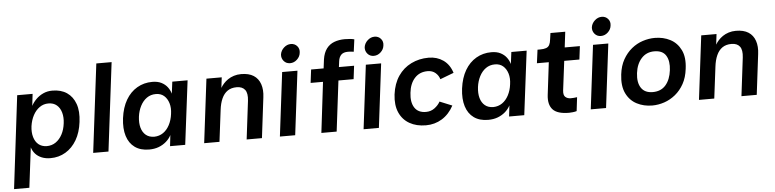

<svg xmlns="http://www.w3.org/2000/svg" viewBox="-52 -1001 6106 1513"><g transform="rotate(-5 3001.5 -245.0)"><path d="M166 -86 127 230H6L95 -505H217L206 -411Q221 -439 245 -463Q269 -487 301.5 -502Q334 -517 374 -517Q442 -517 488.5 -485.5Q535 -454 556 -395Q577 -336 566 -252Q556 -170 521.5 -111Q487 -52 433.5 -20Q380 12 314 12Q275 12 244.5 -0.5Q214 -13 194.5 -35Q175 -57 166 -86ZM292 -85Q333 -85 364 -106.5Q395 -128 415 -165.5Q435 -203 441 -253Q447 -299 436.5 -337Q426 -375 400 -397Q374 -419 334 -419Q295 -419 264 -397Q233 -375 213 -337.5Q193 -300 186 -252Q180 -204 191 -166Q202 -128 227.5 -107Q253 -86 292 -85Z M652 0 738 -700H859L773 0Z M1094 12Q1026 12 981.5 -20Q937 -52 918.5 -111Q900 -170 910 -252Q921 -336 955.5 -395Q990 -454 1044 -485.5Q1098 -517 1164 -517Q1207 -517 1236.5 -502Q1266 -487 1284 -463Q1302 -439 1310 -411L1322 -505H1443L1380 0H1260L1270 -87Q1255 -58 1229 -35.5Q1203 -13 1169.5 -0.5Q1136 12 1094 12ZM1144 -85Q1183 -86 1213.5 -107Q1244 -128 1264 -166Q1284 -204 1290 -252Q1297 -300 1285.5 -337.5Q1274 -375 1248.5 -397Q1223 -419 1184 -419Q1143 -419 1112 -397Q1081 -375 1061.5 -337Q1042 -299 1036 -253Q1030 -203 1040.5 -165.5Q1051 -128 1077 -106.5Q1103 -85 1144 -85Z M1530 0 1592 -505H1713L1703 -422Q1712 -438 1727 -455Q1742 -472 1762.5 -486Q1783 -500 1809.5 -508.5Q1836 -517 1867 -517Q1928 -517 1965.5 -493Q2003 -469 2018.5 -424Q2034 -379 2026 -319L1987 0H1866L1903 -303Q1910 -362 1889 -389.5Q1868 -417 1823 -417Q1780 -417 1751 -397Q1722 -377 1705 -339Q1688 -301 1682 -249L1651 0Z M2260 -569Q2229 -569 2210 -591.5Q2191 -614 2194 -644Q2199 -675 2223.5 -697Q2248 -719 2278 -719Q2309 -719 2328 -697Q2347 -675 2342 -644Q2339 -614 2315 -591.5Q2291 -569 2260 -569ZM2129 0 2191 -505H2312L2250 0Z M2457 0 2505 -400H2407L2420 -505H2519L2528 -576Q2536 -628 2560 -660Q2584 -692 2621.5 -706Q2659 -720 2705 -720Q2726 -720 2747 -718Q2768 -716 2780 -712L2767 -615Q2756 -617 2744 -618Q2732 -619 2722 -619Q2685 -619 2667.5 -601Q2650 -583 2646 -551L2640 -505H2760L2747 -400H2627L2578 0Z M2922 -569Q2891 -569 2872 -591.5Q2853 -614 2856 -644Q2861 -675 2885.5 -697Q2910 -719 2940 -719Q2971 -719 2990 -697Q3009 -675 3004 -644Q3001 -614 2977 -591.5Q2953 -569 2922 -569ZM2791 0 2853 -505H2974L2912 0Z M3536 -381 3428 -340Q3420 -369 3395.5 -390.5Q3371 -412 3333 -412Q3270 -412 3231 -369.5Q3192 -327 3184 -254Q3175 -180 3203 -136.5Q3231 -93 3293 -93Q3332 -93 3361.5 -115Q3391 -137 3406 -165L3504 -125Q3468 -58 3411 -23Q3354 12 3284 12Q3209 12 3154.5 -19Q3100 -50 3074 -109Q3048 -168 3058 -252Q3069 -337 3109 -396Q3149 -455 3212 -486Q3275 -517 3350 -517Q3416 -517 3465.5 -482.5Q3515 -448 3536 -381Z M3776 12Q3708 12 3663.5 -20Q3619 -52 3600.5 -111Q3582 -170 3592 -252Q3603 -336 3637.5 -395Q3672 -454 3726 -485.5Q3780 -517 3846 -517Q3889 -517 3918.5 -502Q3948 -487 3966 -463Q3984 -439 3992 -411L4004 -505H4125L4062 0H3942L3952 -87Q3937 -58 3911 -35.5Q3885 -13 3851.5 -0.5Q3818 12 3776 12ZM3826 -85Q3865 -86 3895.5 -107Q3926 -128 3946 -166Q3966 -204 3972 -252Q3979 -300 3967.5 -337.5Q3956 -375 3930.5 -397Q3905 -419 3866 -419Q3825 -419 3794 -397Q3763 -375 3743.5 -337Q3724 -299 3718 -253Q3712 -203 3722.5 -165.5Q3733 -128 3759 -106.5Q3785 -85 3826 -85Z M4416 12Q4323 12 4287 -27.5Q4251 -67 4260 -143L4291 -399H4197L4211 -505H4231Q4261 -505 4279 -511.5Q4297 -518 4305.5 -534Q4314 -550 4317 -578L4324 -627H4441L4426 -504H4546L4533 -399H4413L4384 -167Q4380 -130 4396.5 -115.5Q4413 -101 4439 -101Q4449 -101 4463 -102Q4477 -103 4489 -105L4476 4Q4463 8 4445.5 10Q4428 12 4416 12Z M4719 -569Q4688 -569 4669 -591.5Q4650 -614 4653 -644Q4658 -675 4682.5 -697Q4707 -719 4737 -719Q4768 -719 4787 -697Q4806 -675 4801 -644Q4798 -614 4774 -591.5Q4750 -569 4719 -569ZM4588 0 4650 -505H4771L4709 0Z M5074 12Q5007 12 4952 -16.5Q4897 -45 4868.5 -104Q4840 -163 4851 -253Q4859 -321 4887 -370.5Q4915 -420 4955.5 -453Q4996 -486 5044 -501.5Q5092 -517 5139 -517Q5207 -517 5261.5 -488.5Q5316 -460 5344.5 -401.5Q5373 -343 5361 -253Q5353 -185 5325.5 -135.5Q5298 -86 5257.5 -53Q5217 -20 5169.5 -4Q5122 12 5074 12ZM5087 -93Q5152 -93 5189.5 -136Q5227 -179 5236 -253Q5245 -325 5218.5 -368.5Q5192 -412 5126 -412Q5064 -412 5024.5 -368.5Q4985 -325 4976 -253Q4967 -179 4995.5 -136Q5024 -93 5087 -93Z M5444 0 5506 -505H5627L5617 -422Q5626 -438 5641 -455Q5656 -472 5676.5 -486Q5697 -500 5723.5 -508.5Q5750 -517 5781 -517Q5842 -517 5879.5 -493Q5917 -469 5932.5 -424Q5948 -379 5940 -319L5901 0H5780L5817 -303Q5824 -362 5803 -389.5Q5782 -417 5737 -417Q5694 -417 5665 -397Q5636 -377 5619 -339Q5602 -301 5596 -249L5565 0Z"/></g></svg>

Font: Inclusive Sans SemiBold
Style: Italic
Weight: 600
Italic angle: -7°
Designer: Olivia King
Foundry: Olivia King
Version: Version 2.004